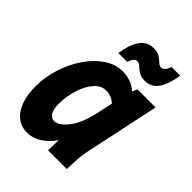

<svg xmlns="http://www.w3.org/2000/svg" viewBox="-213 -831 948 948"><g transform="rotate(45 261.0 -357.0)"><path d="M16 -178Q16 -245 36.5 -309Q57 -373 92.5 -424.5Q128 -476 173.5 -506.5Q219 -537 269 -537Q297 -537 323.5 -527.5Q350 -518 371 -499L383 -525H509L424 -125Q420 -103 418.5 -87.5Q417 -72 416 -50L414 0H283L285 -73Q258 -33 222.5 -10.5Q187 12 149 12Q86 12 51 -40Q16 -92 16 -178ZM158 -199Q158 -158 171 -140.5Q184 -123 203 -123Q233 -123 269 -168Q305 -213 324 -298L343 -386Q328 -400 311.5 -406Q295 -412 278 -412Q242 -412 215 -380Q188 -348 173 -299Q158 -250 158 -199ZM189 -585Q199 -653 225 -689.5Q251 -726 295 -726Q323 -726 339 -715.5Q355 -705 366 -694Q377 -683 390 -683Q398 -683 407 -691.5Q416 -700 423 -722H484Q474 -654 448.5 -617Q423 -580 378 -580Q351 -580 334.5 -591Q318 -602 307 -612.5Q296 -623 283 -623Q275 -623 266.5 -615Q258 -607 251 -585Z"/></g></svg>

Font: Radio Canada Condensed
Style: Bold Italic
Weight: 700
Width: 3
Italic angle: -12°
Designer: Charles Daoud, Etienne Aubert Bonn, Alexandre Saumier Demers, Jacques Le Bailly
Foundry: Radio-Canada
Version: Version 2.104; ttfautohint (v1.8.4.7-5d5b);gftools[0.9.28.de